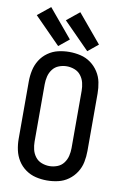

<svg xmlns="http://www.w3.org/2000/svg" viewBox="-105 -1038 710 1105"><g transform="rotate(10 250.0 -485.5)"><path d="M180 -765 240 -814 102 -979 28 -919ZM350 -765 410 -814 272 -979 198 -919ZM250 8Q283 8 315.5 0.5Q348 -7 375 -26.5Q402 -46 420 -74Q438 -102 444.5 -134.5Q451 -167 451 -200V-535Q451 -568 444.5 -600.5Q438 -633 420 -661Q402 -689 375 -708.5Q348 -728 315.5 -735.5Q283 -743 250 -743Q217 -743 185 -735.5Q153 -728 125.5 -708.5Q98 -689 80.5 -661Q63 -633 56 -600.5Q49 -568 49 -535V-200Q49 -167 56 -134.5Q63 -102 80.5 -74Q98 -46 125.5 -26.5Q153 -7 185 0.5Q217 8 250 8ZM250 -76Q227 -76 204.5 -84.5Q182 -93 167.5 -112Q153 -131 147.5 -154Q142 -177 142 -200V-535Q142 -558 147.5 -581Q153 -604 167.5 -623Q182 -642 204.5 -650.5Q227 -659 250 -659Q273 -659 295.5 -650.5Q318 -642 332.5 -623Q347 -604 352.5 -581Q358 -558 358 -535V-200Q358 -177 352.5 -154Q347 -131 332.5 -112Q318 -93 295.5 -84.5Q273 -76 250 -76Z"/></g></svg>

Font: Iosevka SS08 Medium
Style: Regular
Weight: 500
Monospace: yes
Designer: Belleve Invis
Foundry: Belleve Invis
Version: Version 3.4.3; ttfautohint (v1.8.3)